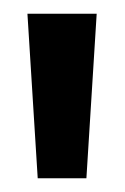

<svg xmlns="http://www.w3.org/2000/svg" viewBox="-20 -722 182 280"><path d="M35 -462 20 -702H121L106 -462Z"/></svg>

Font: Bricolage Grotesque SemiCondensed Medium
Style: Regular
Weight: 500
Width: 4
Designer: Mathieu Triay
Foundry: Atelier Triay
Version: Version 1.001;gftools[0.9.33.dev8+g029e19f]